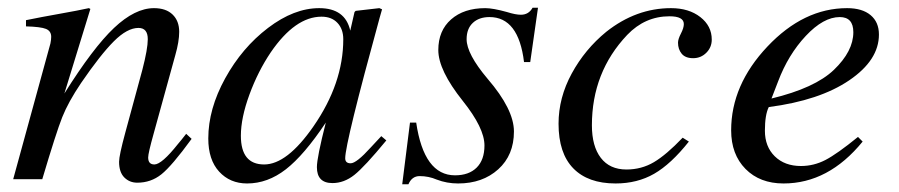

<svg xmlns="http://www.w3.org/2000/svg" viewBox="-20 -462 2318 495"><path d="M460 -117 474 -104Q423 -34 396 -12.5Q369 9 334 9Q314 9 300.5 -4.5Q287 -18 287 -45Q287 -61 303 -120L347 -282Q361 -336 361 -361Q361 -390 337 -390Q308 -390 273.5 -355.5Q239 -321 189 -248Q156 -199 140.5 -160Q125 -121 89 0H14L110 -350Q112 -360 112 -367Q112 -382 98.5 -387.5Q85 -393 47 -394V-410Q86 -418 134 -426.5Q182 -435 209 -441L213 -439L146 -221Q220 -339 274 -390Q328 -441 377 -441Q408 -441 425 -424.5Q442 -408 442 -380Q442 -355 432 -320L376 -117Q362 -67 362 -56Q362 -38 378 -38Q397 -38 439 -91Q446 -99 460 -117Z M963 -111 976 -100Q920 -32 893.5 -11Q867 10 837 10Q797 10 797 -31Q797 -56 820 -146Q764 -62 717 -25.5Q670 11 617 11Q573 11 545 -19.5Q517 -50 517 -105Q517 -181 560.5 -260Q604 -339 671 -390Q738 -441 803 -441Q870 -441 883 -383L894 -431L897 -434L958 -441L965 -438Q964 -434 959 -417Q870 -93 870 -54Q870 -41 884 -41Q899 -41 936 -82ZM865 -361Q865 -387 850 -403Q835 -419 809 -419Q741 -419 678 -327Q645 -278 623 -218Q601 -158 601 -112Q601 -38 661 -38Q720 -38 788 -136Q865 -247 865 -361Z M1367 -442 1347 -302H1331Q1317 -418 1242 -418Q1215 -418 1199 -403Q1183 -388 1183 -361Q1183 -323 1237 -259Q1305 -180 1305 -123Q1305 -62 1264.5 -25.5Q1224 11 1161 11Q1132 11 1106 1Q1085 -8 1062 -8Q1042 -8 1033 13H1017L1037 -146H1053Q1073 -10 1153 -10Q1189 -10 1209 -30Q1229 -50 1229 -87Q1229 -132 1173 -202Q1110 -281 1110 -333Q1110 -383 1143 -412Q1176 -441 1231 -441Q1251 -441 1287 -431Q1309 -424 1323 -424Q1343 -424 1353 -442Z M1740 -107 1756 -97Q1710 -39 1666.5 -14Q1623 11 1567 11Q1496 11 1458 -28Q1420 -67 1420 -143Q1420 -210 1454 -272.5Q1488 -335 1543 -380Q1620 -441 1710 -441Q1756 -441 1785.5 -418Q1815 -395 1815 -360Q1815 -340 1801 -326Q1787 -312 1767 -312Q1747 -312 1737.5 -323.5Q1728 -335 1728 -352Q1728 -361 1735.5 -375.5Q1743 -390 1743 -400Q1743 -420 1706 -420Q1643 -420 1597 -372Q1506 -276 1506 -139Q1506 -85 1529 -55Q1552 -25 1595 -25Q1634 -25 1666 -44Q1698 -63 1740 -107Z M2192 -109 2204 -97Q2116 11 2000 11Q1939 11 1902 -26.5Q1865 -64 1865 -126Q1865 -243 1958.5 -342Q2052 -441 2164 -441Q2203 -441 2224.5 -423Q2246 -405 2246 -373Q2246 -307 2169.5 -255Q2093 -203 1962 -186Q1952 -166 1952 -125Q1952 -84 1977.5 -59Q2003 -34 2045 -34Q2078 -34 2108 -49.5Q2138 -65 2192 -109ZM1986 -252 1969 -208Q2081 -235 2130 -282Q2180 -330 2180 -379Q2180 -418 2145 -418Q2103 -418 2057.5 -369.5Q2012 -321 1986 -252Z"/></svg>

Font: STIX MathJax Main
Style: Italic
Weight: 400
Italic angle: -16.33°
Designer: MicroPress Inc., with final additions and corrections provided by Coen Hoffman, Elsevier (retired)
Version: Version 1.1.1